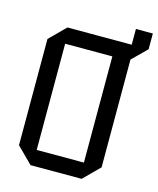

<svg xmlns="http://www.w3.org/2000/svg" viewBox="-116 -861 775 943"><g transform="rotate(15 271.5 -390.0)"><path d="M50 -80V-620L130 -700H457V-780H543V-700L470 -628V-80L390 0H130ZM140 -620V-80H380V-620Z"/></g></svg>

Font: Tektur SemiCondensed
Style: Regular
Weight: 400
Width: 4
Designer: Adam Jagosz
Foundry: Adam Jagosz
Version: Version 1.005;gftools[0.9.30]